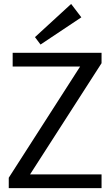

<svg xmlns="http://www.w3.org/2000/svg" viewBox="-20 -973 571 993"><path d="M25.3 -53.8 429.8 -684.1 468.2 -628.8H45.5V-700H505.2V-646.2L100 -15.9L59.7 -71.2H505.2V0H25.3ZM400.7 -883.4 189.6 -742.6 160.9 -781 347.9 -952.6Z"/></svg>

Font: Pathway Extreme 8pt Thin
Style: Regular
Weight: 100
Designer: Eduardo Rodriguez Tunni
Foundry: Eduardo Rodriguez Tunni
Version: Version 1.000